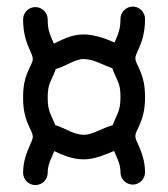

<svg xmlns="http://www.w3.org/2000/svg" viewBox="-20 -608 501 572"><path d="M122.1 -93.3C122.1 -111.8 127.4 -125 135.3 -143.1L141.6 -157.7C164.6 -147.5 194.3 -132.8 231.4 -133.3C262.2 -133.3 296.4 -148.4 319.8 -158.2L325.7 -145C333.5 -126.5 338.9 -113.8 338.9 -94.7C338.9 -74.7 355.5 -58.1 375.5 -58.1C395.5 -58.1 412.1 -74.7 412.1 -94.7C412.1 -129.4 400.9 -155.8 393.1 -174.3C386.2 -189 383.3 -195.8 383.3 -201.7C383.3 -213.9 388.7 -217.3 400.4 -247.1C406.2 -262.7 412.1 -283.7 412.1 -318.4C412.1 -352.5 406.7 -373.5 400.4 -389.6C389.2 -418.5 383.3 -422.9 383.3 -435.1C383.3 -440.9 386.2 -447.3 393.1 -462.4C401.4 -481.4 412.1 -507.8 412.1 -551.8C412.1 -571.8 395.5 -588.4 375.5 -588.4C355.5 -588.4 338.9 -571.8 338.9 -551.8C338.9 -523.4 333 -508.8 325.7 -491.7L321.3 -481.4C297.4 -491.7 263.2 -505.4 228.5 -505.4C190.9 -505.4 162.1 -487.8 140.6 -478L135.3 -490.2C127.4 -508.3 122.1 -521.5 122.1 -550.3C122.1 -570.3 105.5 -586.9 85.4 -586.9C65.4 -586.9 48.8 -570.3 48.8 -550.3C48.8 -505.9 60.1 -479 67.9 -460.9C74.7 -445.8 77.6 -439.5 77.6 -433.1C77.6 -421.4 71.8 -416.5 60.5 -388.7C53.7 -371.1 48.8 -351.1 48.8 -316.9C48.8 -281.7 54.7 -261.2 60.5 -245.6C72.3 -215.8 77.6 -212.4 77.6 -200.2C77.6 -194.3 74.7 -187.5 67.9 -172.4C60.1 -154.3 48.8 -127.4 48.8 -93.3C48.8 -73.2 65.4 -56.6 85.4 -56.6C105.5 -56.6 122.1 -73.2 122.1 -93.3ZM122.1 -316.9C122.1 -340.3 125 -351.6 128.9 -361.3C134.8 -376.5 141.6 -388.2 146 -402.3C177.7 -411.1 203.1 -432.1 228.5 -432.1C258.8 -432.1 285.6 -414.6 314.5 -404.8C318.8 -391.1 326.2 -378.4 332 -363.3C336.4 -352.1 338.9 -341.8 338.9 -318.4C338.9 -295.4 335.9 -284.2 332 -273.4C326.7 -259.8 320.3 -248 315.9 -235.4C284.7 -226.1 253.9 -206.5 231.4 -206.5C199.2 -206.1 175.3 -226.1 144.5 -235.4C140.1 -247.6 134.3 -258.3 128.9 -272C125 -282.7 122.1 -293.5 122.1 -316.9Z"/></svg>

Font: Velvelyne
Style: Regular
Weight: 400
Designer: Manon Van der Borght et Mariel Nils
Foundry: Velvetyne
Version: Version 1.070;Glyphs 3.3.1 (3343)